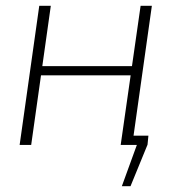

<svg xmlns="http://www.w3.org/2000/svg" viewBox="-20 -502 608 665"><path d="M405 -32H494L491 -1L432 143H402L454 0H401ZM156 -482 88 0H48L116 -482ZM446 -273 441 -241H116L120 -273ZM506 -482 438 0H398L467 -482Z"/></svg>

Font: Exo 2 ExtraLight
Style: Italic
Weight: 250
Italic angle: -8°
Designer: Natanael Gama
Foundry: Natanael Gama
Version: Version 2.010